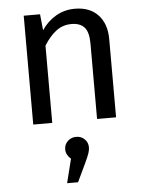

<svg xmlns="http://www.w3.org/2000/svg" viewBox="-57 -584 693 926"><g transform="rotate(-5 289.5 -121.5)"><path d="M493 -378V0H401V-365Q401 -421 380 -444Q359 -467 318 -467Q276 -467 244 -443Q212 -419 184 -374V0H92V-527H171L179 -449Q207 -491 248.5 -515Q290 -539 340 -539Q412 -539 452.5 -496Q493 -453 493 -378ZM350 133Q350 146 344.5 162Q339 178 324 210L283 296H230L259 180Q235 159 235 133Q235 109 252 93Q269 77 293 77Q317 77 333.5 93Q350 109 350 133Z"/></g></svg>

Font: FiraGOUPP
Style: Medium
Weight: 400
Designer: bBox Type
Foundry: bBox Type GmbH
Version: Version 1.001